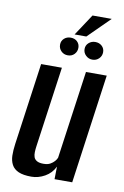

<svg xmlns="http://www.w3.org/2000/svg" viewBox="-86 -799 553 856"><g transform="rotate(10 190.5 -370.5)"><path d="M118 7Q81 7 59.5 -2.5Q38 -12 28.5 -30Q19 -48 18.5 -71.5Q18 -95 22 -124L74 -495H168L117 -131Q115 -117 114.5 -104Q114 -91 117.5 -81Q121 -71 131.5 -65Q142 -59 161 -59Q180 -59 191.5 -65.5Q203 -72 210.5 -80.5Q218 -89 221 -97L277 -495H371L302 0H222L223 -57Q208 -26 178.5 -9.5Q149 7 118 7ZM184 -554Q166 -554 154 -566Q142 -578 142 -595Q142 -612 154 -623Q166 -634 184 -634Q202 -634 213.5 -623Q225 -612 225 -595Q225 -578 213.5 -566Q202 -554 184 -554ZM295 -554Q278 -554 265.5 -566Q253 -578 253 -595Q253 -612 265.5 -623Q278 -634 295 -634Q313 -634 325 -623Q337 -612 337 -595Q337 -578 325 -566Q313 -554 295 -554ZM198 -651 262 -748H349L251 -651Z"/></g></svg>

Font: Alumni Sans SemiBold
Style: Italic
Weight: 600
Italic angle: -8°
Version: Version 1.016